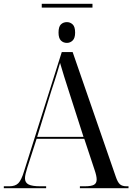

<svg xmlns="http://www.w3.org/2000/svg" viewBox="-20 -987 694 1007"><path d="M199 -947V-967H465V-947ZM331 -762Q312 -762 299.5 -774.5Q287 -787 287 -816Q287 -847 299.5 -859Q312 -871 331 -871Q348 -871 361 -859Q374 -847 374 -816Q374 -787 361 -774.5Q348 -762 331 -762ZM0 0V-10H29Q60 -10 76 -26Q92 -42 106 -88L304 -714H361L587 -61Q597 -31 609 -20.5Q621 -10 644 -10H654V0H399V-10H424Q459 -10 473 -18Q487 -26 487 -46Q487 -64 476 -96L422 -259H172L123 -107Q118 -91 114.5 -76.5Q111 -62 111 -52Q111 -29 130 -19.5Q149 -10 191 -10H222V0ZM175 -269H418L348 -487Q329 -546 316.5 -585.5Q304 -625 295 -657Q287 -629 280.5 -608Q274 -587 267 -565Q260 -543 249 -510Z"/></svg>

Font: Noto Serif Display SemiCondensed
Style: Regular
Weight: 400
Width: 4
Designer: Monotype Design Team
Foundry: Monotype Imaging Inc.
Version: Version 2.009